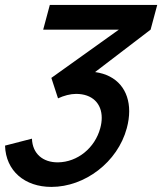

<svg xmlns="http://www.w3.org/2000/svg" viewBox="-34 -740 653 774"><path d="M349.3 -449.5 573.1 -620.5 599.8 -720H166.8L140.1 -620.5H445.1L173 -426L199.9 -343.5C223.3 -354.5 249.7 -361.5 272.7 -361.5C338.1 -361.5 376.1 -322.8 376.1 -265C376.1 -252 374.2 -238.1 370.2 -223.5C348.9 -144 279 -86.5 199.8 -85.5C199.3 -85.5 198.9 -85.5 198.5 -85.5C140 -85.5 97.1 -119 94.8 -181L-13.7 -153C-10.6 -50.5 66.2 13.5 173.2 13.5C307.7 13.5 440.4 -86 477.2 -223.5C483.6 -247.3 486.8 -270.2 486.8 -291.6C486.8 -375.3 438.8 -437.2 349.3 -449.5Z"/></svg>

Font: Manrope
Style: SemiBoldItalic
Weight: 600
Italic angle: -15°
Designer: Mikhail Sharanda
Foundry: Mikhail Sharanda
Version: Version 4.502;hotconv 1.0.109;makeotfexe 2.5.65596